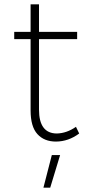

<svg xmlns="http://www.w3.org/2000/svg" viewBox="-20 -656 412 891"><path d="M240 1Q185 1 153.5 -33.8Q122 -68.5 122 -143.5V-474.5H46V-508H122V-636H161V-508H338V-474.5H161V-147.5Q161 -37 243.5 -36.5Q289.5 -37.5 332.5 -67.5L347.5 -36.5Q298 0.5 240 1ZM213 215H181.5L220.5 63.5H259Z"/></svg>

Font: Argentum Novus ExtraLight
Style: Regular
Weight: 250
Designer: Julieta Ulanovsky (font) & Cristiano Sobral (main changes)
Foundry: Julieta Ulanovsky (font) & Cristiano Sobral (main changes)
Version: Version 3.00;November 27, 2020;FontCreator 13.0.0.2655 64-bi